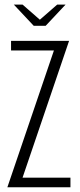

<svg xmlns="http://www.w3.org/2000/svg" viewBox="-20 -793 337 813"><path d="M38.5 -773.5H75.6L148.8 -709.5L222.1 -773.5H257.6L173.4 -683.8H122.8ZM11.2 0 208.3 -579.2H26.8V-620H272.5L75.5 -40.8H278.3V0Z"/></svg>

Font: Smooch Sans Thin
Style: Regular
Weight: 100
Designer: Robert E. Leuschke
Foundry: Robert E. Leuschke
Version: Version 1.010